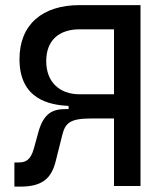

<svg xmlns="http://www.w3.org/2000/svg" viewBox="-20 -713 626 736"><path d="M35.2 2.4H58.6C148.9 2.4 178.7 -35.6 193.8 -96.2L218.8 -195.8C230 -239.7 246.6 -258.8 327.6 -258.8H417V0H518.6V-693.4H285.2C141.6 -693.4 54.7 -618.2 54.7 -486.3C54.7 -332.5 169.4 -310.5 242.7 -307.1L243.2 -294.9H231.9C184.1 -294.9 147.9 -280.8 127.4 -207.5L109.9 -144C97.2 -97.7 76.7 -90.3 51.3 -90.3H35.2ZM417 -351.6H285.2C207.5 -351.6 157.2 -399.4 157.2 -478.5C157.2 -559.6 207.5 -600.6 285.2 -600.6H417Z"/></svg>

Font: CaskaydiaCove Nerd Font
Style: Regular
Weight: 400
Designer: Aaron Bell
Foundry: Saja Typeworks
Version: Version 2111.1;Nerd Fonts 2.3.3